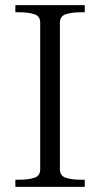

<svg xmlns="http://www.w3.org/2000/svg" viewBox="-20 -730 391 750"><path d="M137 -68V-642Q137 -667 114 -674.5Q91 -682 56 -682H40V-710H311V-682H295Q261 -682 237.5 -674.5Q214 -667 214 -642V-68Q214 -43 237.5 -35.5Q261 -28 295 -28H311V0H40V-28H56Q91 -28 114 -35.5Q137 -43 137 -68Z"/></svg>

Font: Roboto Serif 120pt Expanded Light
Style: Regular
Weight: 300
Width: 7
Designer: Greg Gazdowicz
Foundry: Commercial Type
Version: Version 1.008